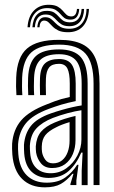

<svg xmlns="http://www.w3.org/2000/svg" viewBox="-20 -776 480 805"><path d="M372.3 0V-425.3Q372.3 -512.9 338.8 -550.9Q305.3 -588.9 227.6 -588.9Q147.6 -588.9 111.8 -556.7Q76 -524.5 72.8 -450.1Q72.3 -433.3 72.3 -414.5Q72.3 -395.7 73.7 -377.1H48.9Q47.5 -396.6 47.3 -413.6Q47.1 -430.5 47.9 -451.1Q51.2 -536.3 93.4 -572.6Q135.5 -609 227.6 -609Q288.4 -609 325.7 -590.4Q363 -571.8 380.2 -531.4Q397.3 -491.1 397.3 -425.3V0ZM192.5 -49.7Q229.4 -49.7 258.5 -70.7Q287.5 -91.6 304.5 -124.1Q321.4 -156.5 321.4 -190.8V-313.8Q295.5 -310.2 263.7 -301.6Q231.8 -293 201.3 -281.4Q156.5 -263.6 132.1 -237Q107.8 -210.5 105.2 -164.5Q104.9 -156.4 105.5 -148.5Q106.1 -140.6 106.5 -134.2Q109.7 -93.2 132.1 -71.5Q154.5 -49.7 192.5 -49.7ZM198.7 -71.5Q168.2 -71.5 152 -90.9Q135.7 -110.3 131.3 -136.4Q130.6 -142.2 130.2 -149.9Q129.8 -157.6 130 -162.2Q132.6 -200.4 151.6 -223.3Q170.7 -246.1 209 -262.2Q227.9 -270.3 251.2 -277.7Q274.5 -285.1 296.6 -289.9V-188.6Q296.6 -156.7 285.4 -130Q274.1 -103.3 252.3 -87.4Q230.5 -71.5 198.7 -71.5ZM202.3 -91.2Q225 -91.2 240.5 -104Q255.9 -116.8 263.8 -138.4Q271.7 -160 271.7 -186.4V-264Q253.9 -258.7 240.3 -253.4Q226.6 -248.2 217.1 -243.1Q184.2 -227.2 170.1 -209.4Q155.9 -191.6 155.2 -162.4Q155.1 -156.3 155.2 -150.5Q155.2 -144.8 156.2 -138.6Q158.9 -121.7 169.8 -106.4Q180.7 -91.2 202.3 -91.2ZM168 9.5Q108.6 9.5 73 -25.6Q37.3 -60.6 31.8 -127.9Q31 -138.8 30.6 -152Q30.2 -165.3 30.8 -173.4Q35.4 -232.4 68.8 -271.3Q102.2 -310.3 176.6 -338.7Q195.2 -346.1 209 -351.3Q222.8 -356.4 237.4 -360.7Q252 -364.9 272.5 -369.3V-425.5Q272.5 -468.6 262.7 -488.5Q252.8 -508.4 227.6 -508.4Q198.6 -508.4 186.2 -493.5Q173.8 -478.5 172.5 -445.8Q172.2 -437.3 172 -418Q171.9 -398.7 172.7 -377.1H147.9Q146.9 -401.7 147.2 -418.7Q147.4 -435.8 147.7 -448.3Q149.5 -493.3 169.4 -510.9Q189.2 -528.5 227.6 -528.5Q266.2 -528.5 281.8 -504Q297.4 -479.5 297.4 -425.5V-352.1Q263.5 -345.2 237.6 -337.4Q211.7 -329.6 184.8 -319.6Q117.5 -294.7 88.7 -259.3Q59.9 -223.9 55.8 -171.4Q55.3 -162.6 55.6 -151.3Q55.9 -140.1 56.8 -129.9Q61.4 -71.3 92.5 -40.7Q123.6 -10.1 175.9 -10.1Q223.4 -10.1 253.7 -31.8Q283.9 -53.4 303.4 -84.9H309L300.2 -19.3V0H275.3L275 -4.1L288.1 -47.3H283.5Q260.3 -19.1 234.9 -4.8Q209.5 9.5 168 9.5ZM322.5 0.2V-60L326.3 -136.1H320.7Q300.5 -88.1 267.8 -59Q235.1 -29.9 183.3 -30Q140.2 -30.2 112.9 -55.6Q85.6 -81.1 81.5 -132.1Q81.1 -139.9 80.6 -150.4Q80 -161 80.5 -168.8Q84.3 -216.1 109.5 -248Q134.6 -279.8 193.1 -300.5Q216.3 -308.6 239.1 -315.1Q261.9 -321.7 283.1 -326.5Q304.3 -331.4 322.4 -334V-425.3Q322.4 -491.4 300.6 -520Q278.7 -548.7 227.6 -548.7Q173.9 -548.7 149.4 -525.4Q124.8 -502.2 122.8 -448.9Q122.2 -432.7 122.1 -414.4Q122 -396.2 123.2 -377.1H98.4Q97.3 -397.4 97.2 -415.7Q97.2 -433.9 97.8 -449.4Q100.3 -513.4 130.5 -541.1Q160.6 -568.8 227.6 -568.8Q291.8 -568.8 319.6 -535.5Q347.4 -502.3 347.4 -425.3V0.2ZM95.4 -661.6Q98.3 -708 123.2 -732.6Q148.1 -757.3 188.2 -755.9Q209.9 -755.2 222.5 -747.9Q235.1 -740.6 242.9 -731.3Q250.8 -721.9 258.3 -714.8Q265.8 -707.6 277.4 -707.2Q288.9 -706.5 295.2 -714.2Q301.4 -721.9 302.7 -738.6H312Q311 -716.9 301.8 -705Q292.5 -693.1 273.6 -693.8Q258.2 -694.2 249.3 -701.2Q240.5 -708.3 233 -717.4Q225.4 -726.5 214.2 -733.8Q202.9 -741.1 182.6 -741.9Q148 -743.4 127.8 -721.6Q107.6 -699.8 105.6 -661.6ZM115.8 -661.6Q118.2 -696.3 134.7 -714Q151.2 -731.7 179 -730.5Q197.6 -729.9 208.1 -722.7Q218.6 -715.5 226.3 -706.3Q234.1 -697.1 244 -690Q254 -683 271.3 -682.4Q295.1 -681.6 307.8 -696.3Q320.5 -711 322.2 -738.6H332.6Q331.4 -703.1 314.8 -684.2Q298.1 -665.3 268.6 -666.2Q249.3 -666.6 237.9 -673.8Q226.5 -681 218.1 -690.4Q209.8 -699.8 200 -707.1Q190.2 -714.4 173.9 -715.1Q152.1 -716.4 139.8 -702.3Q127.5 -688.1 126.2 -661.6ZM136.4 -661.6Q138 -683 146.7 -693.8Q155.3 -704.7 171.5 -703.8Q185.5 -703.2 194.4 -696Q203.4 -688.9 212.2 -679.6Q221 -670.2 233.6 -663.1Q246.3 -656 267.3 -655.4Q302.2 -654.3 321.9 -676.1Q341.7 -697.9 342.8 -738.6H353Q351.1 -690.9 327.5 -665.4Q303.9 -639.9 261.8 -640.9Q238 -641.4 223.7 -648.6Q209.4 -655.8 200.4 -665.1Q191.4 -674.5 184.1 -681.7Q176.7 -689 166.9 -689.6Q157.2 -690.5 151.7 -683.2Q146.2 -675.9 145.9 -661.6Z"/></svg>

Font: Big Shoulders Inline Display SC Thin
Style: Regular
Weight: 100
Designer: Patric King
Foundry: XO Type Co
Version: Version 2.002